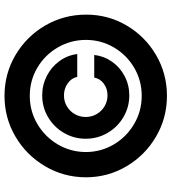

<svg xmlns="http://www.w3.org/2000/svg" viewBox="26 -784 769 861"><g transform="rotate(-90 410.5 -353.5)"><path d="M413.1 -548.8Q460 -548.8 500.5 -528.1Q541 -507.3 567.1 -471.4Q593.3 -435.5 598.6 -391.6H496.1Q491.2 -417.5 467.3 -434.3Q443.4 -451.2 413.1 -451.2Q386.7 -451.2 364.5 -438.2Q342.3 -425.3 329.3 -402.8Q316.4 -380.4 316.4 -353.5Q316.4 -327.1 329.3 -304.7Q342.3 -282.2 364.5 -269Q386.7 -255.9 413.1 -255.9Q443.4 -255.9 465.8 -272.5Q488.3 -289.1 493.2 -315.4H594.7Q589.4 -271.5 564.2 -235.6Q539.1 -199.7 499.3 -179Q459.5 -158.2 413.1 -158.2Q360.4 -158.2 315.7 -184.6Q271 -210.9 244.9 -255.9Q218.8 -300.8 218.8 -353.5Q218.8 -406.2 244.9 -451.2Q271 -496.1 315.7 -522.5Q360.4 -548.8 413.1 -548.8ZM45.9 -353.5Q46.4 -452.6 95.7 -536.1Q145 -619.6 228.5 -668.7Q312 -717.8 411.1 -717.8Q510.3 -717.8 593.8 -668.7Q677.2 -619.6 726.1 -536.1Q774.9 -452.6 775.4 -353.5Q775.9 -254.4 727.1 -170.9Q678.2 -87.4 594.5 -38.3Q510.7 10.7 411.1 10.7Q312 10.7 228.3 -38.3Q144.5 -87.4 95.2 -170.9Q45.9 -254.4 45.9 -353.5ZM662.1 -353.5Q661.6 -421.9 627.9 -479.5Q594.2 -537.1 536.9 -570.8Q479.5 -604.5 411.1 -604.5Q343.3 -604.5 285.6 -570.8Q228 -537.1 193.8 -479.5Q159.7 -421.9 159.2 -353.5Q159.2 -285.6 193.1 -228Q227.1 -170.4 284.9 -136.5Q342.8 -102.5 411.1 -102.5Q479.5 -102.5 537.1 -136.2Q594.7 -169.9 628.4 -227.5Q662.1 -285.2 662.1 -353.5Z"/></g></svg>

Font: Pretendard GOV
Style: Bold
Weight: 700
Designer: Base glyphs from Inter by Rasmus Andersson; Hangeul glyphs from Noto Sans CJK(Source Han Sans) by Jang Soo-young and Kan
Foundry: Kil Hyung-jin
Version: Version 1.309